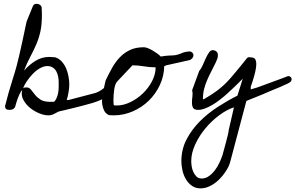

<svg xmlns="http://www.w3.org/2000/svg" viewBox="-20 -616 1580 1027"><path d="M98.6 -133.8Q97.7 -133.8 96.2 -131.3Q94.7 -128.9 92.8 -127.9Q81.1 -107.4 74.2 -87.9Q67.4 -68.4 60.5 -43Q53.7 -33.2 46.4 -30.8Q39.1 -28.3 29.3 -28.3Q6.8 -28.3 6.8 -47.9Q17.6 -90.8 25.4 -117.7Q33.2 -144.5 39.1 -163.6Q44.9 -182.6 49.3 -197.3Q53.7 -211.9 58.6 -227.1Q63.5 -242.2 68.8 -262.7Q74.2 -283.2 81.5 -314Q88.9 -344.7 98.6 -389.6Q108.4 -434.6 122.1 -500L155.3 -582Q159.2 -590.8 164.6 -593.3Q169.9 -595.7 176.8 -595.7Q185.5 -595.7 193.4 -590.3Q201.2 -585 203.1 -575.2Q203.1 -573.2 203.1 -567.4Q203.1 -561.5 203.6 -555.2Q204.1 -548.8 204.1 -543.5Q204.1 -538.1 204.1 -535.2Q204.1 -483.4 195.8 -446.3Q187.5 -409.2 173.3 -377Q159.2 -344.7 142.1 -312.5Q125 -280.3 108.4 -238.3Q134.8 -268.6 168.9 -290Q203.1 -311.5 244.1 -311.5Q248 -311.5 259.3 -310.5Q270.5 -309.6 274.4 -309.6Q294.9 -303.7 310.1 -287.1Q325.2 -270.5 334 -249.5Q342.8 -228.5 346.7 -205.6Q350.6 -182.6 350.6 -164.1Q350.6 -144.5 346.7 -122.6Q342.8 -100.6 336.9 -81.1H346.7L488.3 -118.2Q507.8 -124 527.8 -138.7Q547.9 -153.3 560.5 -166H562.5Q563.5 -166 564 -166.5Q564.5 -167 565.4 -167Q574.2 -167 579.6 -161.6Q585 -156.2 585 -147.5Q585 -129.9 570.8 -115.2Q556.6 -100.6 537.1 -90.3Q517.6 -80.1 497.1 -72.8Q476.6 -65.4 464.8 -62.5Q455.1 -59.6 431.2 -53.2Q407.2 -46.9 379.9 -40Q352.5 -33.2 327.6 -27.3Q302.7 -21.5 293.9 -19.5Q279.3 -11.7 266.6 -5.4Q253.9 1 238.3 1Q215.8 1 189 -10.3Q162.1 -21.5 140.1 -39.6Q118.2 -57.6 105 -82Q91.8 -106.4 98.6 -133.8ZM122.1 -148.4Q136.7 -148.4 146 -136.2Q155.3 -124 167 -109.4Q178.7 -94.7 196.8 -83Q214.8 -71.3 249 -71.3H269.5Q278.3 -80.1 283.7 -93.8Q289.1 -107.4 291.5 -121.6Q293.9 -135.7 293.9 -150.4Q293.9 -165 293.9 -177.7Q293.9 -191.4 291 -206.5Q288.1 -221.7 281.2 -234.4Q274.4 -247.1 262.2 -254.9Q250 -262.7 233.4 -262.7Q213.9 -262.7 192.9 -250.5Q171.9 -238.3 154.3 -219.7Q136.7 -201.2 123 -180.7Q109.4 -160.2 103.5 -143.6Q108.4 -147.5 112.8 -147.9Q117.2 -148.4 122.1 -148.4Z M525.4 -76.2Q525.4 -77.1 526.4 -83Q527.3 -88.9 528.3 -95.2Q529.3 -101.6 530.3 -106.9Q531.2 -112.3 531.2 -114.3V-118.2V-124L544.9 -185.5Q561.5 -220.7 579.6 -252.9Q597.7 -285.2 621.1 -309.6Q644.5 -334 675.3 -348.6Q706.1 -363.3 750 -363.3Q758.8 -363.3 772 -357.9Q785.2 -352.5 798.3 -344.7Q811.5 -336.9 822.8 -328.6Q834 -320.3 839.8 -313.5Q870.1 -318.4 883.8 -318.8Q897.5 -319.3 907.2 -319.8Q917 -320.3 928.2 -323.2Q939.5 -326.2 962.9 -335.9Q979.5 -340.8 995.1 -340.8Q1002 -340.8 1008.3 -335Q1014.6 -329.1 1014.6 -321.3Q1014.6 -311.5 1007.8 -303.7Q1001 -295.9 991.2 -293.9L869.1 -266.6L858.4 -261.7Q857.4 -209 835 -161.1Q812.5 -113.3 775.4 -77.1Q738.3 -41 689.5 -20Q640.6 1 587.9 1Q584 1 575.2 0.5Q566.4 0 563.5 0Q542 -8.8 533.7 -32.2Q525.4 -55.7 525.4 -76.2ZM587.9 -56.6Q588.9 -51.8 595.7 -51.8Q602.5 -51.8 605.5 -51.8Q640.6 -51.8 677.7 -69.8Q714.8 -87.9 744.6 -116.7Q774.4 -145.5 793.5 -182.1Q812.5 -218.8 812.5 -255.9Q781.2 -255.9 750 -261.2Q718.8 -266.6 689.5 -266.6H688.5L607.4 -180.7Q600.6 -173.8 596.7 -162.1Q592.8 -150.4 590.8 -136.7Q588.9 -123 587.9 -109.4Q586.9 -95.7 586.9 -85Q586.9 -82 586.9 -71.3Q586.9 -60.5 587.9 -56.6Z M950.2 246.1Q950.2 182.6 978 129.4Q1005.9 76.2 1049.3 32.7Q1092.8 -10.7 1146 -44.9Q1199.2 -79.1 1250 -104.5L1278.3 -195.3Q1273.4 -189.5 1259.3 -175.8Q1245.1 -162.1 1229.5 -147Q1213.9 -131.8 1199.2 -118.7Q1184.6 -105.5 1178.7 -100.6Q1167 -90.8 1150.4 -78.1Q1133.8 -65.4 1114.7 -54.2Q1095.7 -43 1076.2 -35.6Q1056.6 -28.3 1041 -28.3Q1019.5 -28.3 1013.2 -38.6Q1006.8 -48.8 1006.8 -68.4Q1006.8 -84 1009.3 -100.6Q1011.7 -117.2 1007.8 -133.8L1045.9 -237.3Q1054.7 -246.1 1063 -264.6Q1071.3 -283.2 1079.6 -301.8Q1087.9 -320.3 1097.2 -334Q1106.4 -347.7 1117.2 -347.7Q1128.9 -347.7 1137.2 -340.8Q1145.5 -334 1145.5 -321.3Q1145.5 -311.5 1143.1 -304.2Q1140.6 -296.9 1135.7 -285.2Q1123 -258.8 1110.8 -235.4Q1098.6 -211.9 1088.4 -188.5Q1078.1 -165 1071.8 -140.1Q1065.4 -115.2 1065.4 -85H1069.3Q1069.3 -85 1075.2 -88.4Q1081.1 -91.8 1088.4 -96.2Q1095.7 -100.6 1103.5 -105.5Q1111.3 -110.4 1117.2 -114.3Q1170.9 -149.4 1211.9 -196.8Q1252.9 -244.1 1293 -294.9Q1296.9 -300.8 1299.8 -303.7Q1302.7 -306.6 1304.7 -308.1Q1306.6 -309.6 1309.6 -309.6Q1312.5 -309.6 1318.4 -309.6Q1332 -309.6 1340.3 -304.2Q1348.6 -298.8 1350.6 -280.3Q1351.6 -267.6 1348.6 -249.5Q1345.7 -231.4 1340.8 -213.9Q1335.9 -196.3 1330.6 -179.2Q1325.2 -162.1 1321.3 -152.3V-137.7Q1323.2 -138.7 1330.6 -140.6Q1337.9 -142.6 1340.8 -143.6Q1346.7 -144.5 1373 -154.3Q1399.4 -164.1 1430.2 -175.3Q1460.9 -186.5 1487.3 -196.3Q1513.7 -206.1 1520.5 -209H1522.5Q1529.3 -209 1534.7 -204.1Q1540 -199.2 1540 -192.4Q1540 -185.5 1535.6 -180.7Q1531.2 -175.8 1525.4 -172.4Q1519.5 -168.9 1512.7 -166Q1505.9 -163.1 1501 -161.1Q1494.1 -157.2 1481.4 -151.9Q1468.8 -146.5 1452.6 -140.1Q1436.5 -133.8 1418.9 -126Q1401.4 -118.2 1384.8 -111.3Q1344.7 -94.7 1297.9 -76.2L1211.9 248Q1206.1 271.5 1189.9 296.9Q1173.8 322.3 1152.3 343.8Q1130.9 365.2 1105 378.4Q1079.1 391.6 1052.7 391.6Q1025.4 391.6 1005.9 377.4Q986.3 363.3 973.6 341.3Q960.9 319.3 955.6 293.9Q950.2 268.6 950.2 246.1ZM1002.9 246.1Q1002.9 258.8 1005.4 274.4Q1007.8 290 1014.6 304.7Q1021.5 319.3 1031.7 329.1Q1042 338.9 1058.6 338.9Q1080.1 338.9 1098.1 325.7Q1116.2 312.5 1130.4 293.5Q1144.5 274.4 1154.3 252.9Q1164.1 231.4 1169.9 214.8Q1172.9 203.1 1178.7 182.1Q1184.6 161.1 1189.9 140.6Q1195.3 120.1 1199.2 104Q1203.1 87.9 1203.1 85V81.1L1231.4 -42Q1192.4 -29.3 1151.9 1Q1111.3 31.2 1078.1 71.3Q1044.9 111.3 1023.9 157.2Q1002.9 203.1 1002.9 246.1Z"/></svg>

Font: Cedarville Cursive
Style: Regular
Weight: 400
Designer: Kimberly Geswein
Foundry: Kimberly Geswein
Version: Version 1.001 2010